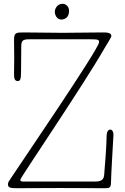

<svg xmlns="http://www.w3.org/2000/svg" viewBox="-20 -992 658 1012"><path d="M578 -281C578 -304 567 -309 561 -309C550 -309 542 -296 542 -276C542 -236 534 -122 529 -69C526 -35 500 -35 469 -35H107C91 -35 87 -37 87 -45C87 -55 421 -545 531 -738C535 -745 567 -795 567 -802C567 -821 542 -821 515 -821C447 -821 379 -819 311 -819C243 -819 176 -821 108 -821C64 -821 54 -821 54 -780C54 -750 55 -720 55 -690C55 -660 54 -631 54 -601C54 -581 57 -565 72 -565C87 -565 91 -571 91 -620C91 -650 92 -720 92 -742C92 -774 95 -785 134 -785H454C501 -785 502 -782 502 -769C502 -735 82 -121 43 -61C25 -33 22 -33 22 -19C22 -3 37 0 66 0C143 0 220 -1 297 -1C374 -1 452 0 529 0C555 0 565 0 565 -31C565 -63 578 -277 578 -281ZM269 -931C269 -907 284 -889 303 -889C321 -889 344 -899 344 -935C344 -957 328 -972 310 -972C281 -972 269 -945 269 -931Z"/></svg>

Font: Life Savers
Style: Regular
Weight: 400
Designer: Pablo Impallari, Rodrigo Fuenzalida, Brenda Gallo
Foundry: Pablo Impallari, Rodrigo Fuenzalida, Brenda Gallo
Version: Version 3.000